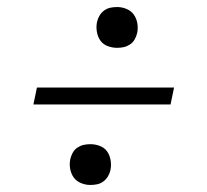

<svg xmlns="http://www.w3.org/2000/svg" viewBox="-20 -598 590 546"><path d="M313 -462Q299 -462 286 -467Q273 -472 265.5 -482.5Q258 -493 255.5 -507.5Q253 -522 256 -536Q258 -545 263 -553.5Q268 -562 276 -568Q284 -574 293.5 -576Q303 -578 313 -578Q327 -578 340 -572.5Q353 -567 360.5 -556.5Q368 -546 370.5 -532Q373 -518 370 -504Q368 -495 363 -486Q358 -477 349.5 -471.5Q341 -466 332 -464Q323 -462 313 -462ZM465 -301H75L85 -349H475ZM237 -72Q223 -72 210 -77.5Q197 -83 189.5 -93.5Q182 -104 179.5 -118Q177 -132 180 -146Q182 -155 187 -164Q192 -173 200.5 -178.5Q209 -184 218 -186Q227 -188 237 -188Q251 -188 264 -183Q277 -178 284.5 -167.5Q292 -157 294.5 -142.5Q297 -128 294 -114Q292 -105 287 -96.5Q282 -88 274 -82Q266 -76 256.5 -74Q247 -72 237 -72Z"/></svg>

Font: Lode Dark
Style: Italic
Weight: 400
Italic angle: -11°
Monospace: yes
Designer: Belleve Invis
Foundry: Belleve Invis
Version: Version 29.2.0; ttfautohint (v1.8.3)